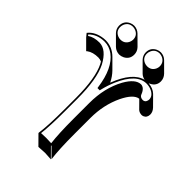

<svg xmlns="http://www.w3.org/2000/svg" viewBox="-256 -948 1120 1120"><g transform="rotate(45 304.0 -388.0)"><path d="M229 -200.2V-299.8Q228.5 -460 189.9 -537.1Q185.5 -544.9 182.1 -550.8Q168.5 -556.2 155.8 -556.6Q110.4 -556.6 83.5 -536.6Q80.6 -534.2 78.6 -532.2L22 -588.9L4.9 -609.9Q36.6 -649.9 98.6 -657.2Q107.4 -658.2 115.2 -658.2Q169.4 -657.2 210 -617.2L266.6 -560.5Q290.5 -536.1 307.6 -501.5Q358.9 -635.7 438 -655.3Q417.5 -659.2 403.8 -672.9L347.2 -729.5Q329.6 -748.5 329.1 -772.9Q329.1 -812.5 364.3 -829.6Q377.9 -835.9 392.1 -835.9Q418 -835 436.5 -817.4L493.2 -760.7Q511.2 -741.7 511.7 -716.3Q511.7 -679.2 477.1 -661.6Q472.2 -659.2 468.8 -657.7Q507.3 -654.8 530.8 -632.3L586.9 -575.7Q604 -557.6 604.5 -536.6Q604.5 -508.8 581.5 -499.5Q575.2 -497.6 569.3 -497.6Q550.8 -498.5 539.6 -508.8L493.7 -555.2Q452.1 -549.8 414.6 -472.7Q371.6 -382.3 371.6 -274.4V-143.6Q371.6 -14.6 381.3 56.6L325.2 0L323.2 2.9L379.4 59.6Q377.4 59.6 328.6 56.6L276.4 59.6L220.2 2.9L219.2 0Q229 -68.4 229 -200.2ZM108.9 -772.9Q108.9 -812.5 144 -829.6Q157.7 -835.9 171.9 -835.9Q198.2 -835 216.8 -817.4L273.4 -761.2Q291.5 -742.2 291.5 -716.3Q291.5 -678.7 257.8 -661.6Q243.7 -654.8 228.5 -654.3Q202.1 -655.3 183.6 -672.9L127 -729.5Q109.4 -748 108.9 -772.9ZM119.1 -772.9Q119.1 -739.3 150.4 -725.6Q161.1 -721.2 171.9 -721.2Q206.1 -721.2 220.2 -752Q224.6 -762.7 225.1 -772.9Q225.1 -807.6 193.8 -821.3Q183.1 -825.7 171.9 -826.2Q137.2 -826.2 123.5 -794.9Q119.1 -783.7 119.1 -772.9ZM338.9 -772.9Q338.9 -739.3 370.1 -725.6Q380.9 -721.2 392.1 -721.2Q424.8 -721.2 439.5 -750.5Q444.8 -761.7 444.8 -772.9Q444.8 -806.2 414.6 -820.8Q403.3 -825.7 392.1 -826.2Q357.4 -826.2 343.8 -794.9Q338.9 -783.7 338.9 -772.9ZM238.8 -200.2Q238.8 -75.7 230.5 -8.3Q250 -9.8 272 -9.8Q295.4 -9.8 314 -8.3Q305.2 -79.1 305.2 -200.2V-331.1Q305.2 -456.1 356.9 -550.3Q397 -621.1 441.9 -622.1Q469.7 -620.6 484.4 -582.5V-582Q490.7 -564.9 513.2 -564Q532.2 -564 537.1 -585Q538.1 -589.4 538.1 -592.8Q538.1 -622.6 502.9 -639.2Q483.9 -647.5 461.9 -647.9Q381.3 -647.9 325.7 -519Q308.1 -477.5 297.9 -434.6L295.9 -426.8H277.3L275.9 -435.5Q257.3 -570.8 187 -623.5Q153.8 -647.5 115.2 -647.9Q55.7 -647.5 18.1 -609.9L23.4 -603Q52.2 -623 99.1 -623Q156.2 -621.1 198.7 -541.5Q238.8 -461.9 238.8 -299.8Z"/></g></svg>

Font: Linux Biolinum Shadow O
Style: Bold
Weight: 700
Designer: Philipp H. Poll
Foundry: Philipp H. Poll
Version: Version 0.9.2